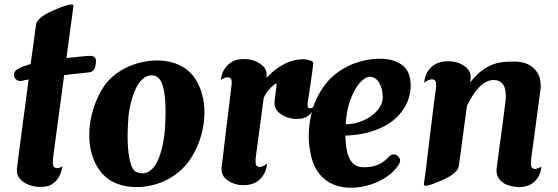

<svg xmlns="http://www.w3.org/2000/svg" viewBox="-20 -835 2515 865"><path d="M397.5 -582Q401.9 -580.6 405.5 -577.9Q409.2 -575.2 410.9 -570.1Q412.6 -564.9 412.4 -556.2Q412.1 -547.4 408.7 -533.2V-532.2Q408.2 -530.3 407.2 -527.3Q404.3 -520 398.2 -515.4Q392.1 -510.7 384.8 -509.8L381.8 -509.3Q380.4 -508.8 378.4 -508.8Q377 -508.3 374.8 -508.3Q372.6 -508.3 369.6 -507.8Q363.3 -506.8 354.5 -506.1Q345.7 -505.4 335 -503.9Q323.7 -502.9 311.5 -501.5Q299.3 -500 285.6 -498.5Q281.7 -497.6 277.3 -497.3Q272.9 -497.1 269 -496.6L219.2 -125Q216.8 -99.1 219.7 -89.1Q222.7 -79.1 235.4 -77.6Q243.7 -77.1 250.2 -80.1Q256.8 -83 258.3 -84L261.2 -85.4Q260.3 -81.5 259.8 -77.9Q259.3 -74.2 258.3 -70.8Q252.9 -47.9 239.5 -28.8Q226.1 -9.8 201.7 1.5Q183.1 6.8 170.2 6.8Q157.2 6.8 150.4 6.8Q144.5 6.8 128.4 3.4Q112.3 0 95.5 -8.8Q78.6 -17.6 66.4 -33.4Q54.2 -49.3 56.2 -74.2Q57.1 -84 60.1 -106Q63 -127.9 66.9 -158.7Q70.8 -189.5 75.9 -227.3Q81.1 -265.1 86.4 -306.6Q91.8 -348.1 97.7 -391.4Q103.5 -434.6 108.9 -476.6Q107.9 -476.6 106.7 -476.3Q105.5 -476.1 104.5 -476.1Q100.6 -475.1 97.7 -474.9Q94.7 -474.6 91.8 -474.1Q88.9 -473.1 86.4 -472.7Q84 -472.2 82 -471.2Q80.6 -470.7 79.6 -470.7H78.6L78.1 -470.2Q66.9 -467.8 56.9 -473.9Q46.9 -480 43.9 -491.2Q41.5 -500.5 45.4 -509Q49.3 -517.6 57.1 -522.5Q57.6 -522.5 58.1 -522.9Q58.6 -523.4 59.1 -523.4Q59.6 -523.4 60.5 -524.4Q62 -525.4 64.2 -526.4Q66.4 -527.3 69.3 -529.3Q76.7 -532.2 86.9 -536.6Q91.8 -538.1 97.2 -540Q102.5 -542 107.9 -543.5Q110.4 -544.4 113 -545.2Q115.7 -545.9 118.2 -546.9Q122.1 -575.7 125.7 -601.6Q129.4 -627.4 132.3 -648.7Q135.3 -669.9 137.2 -686Q139.2 -702.1 140.6 -711.4Q141.6 -717.8 142.1 -721.2Q142.6 -723.1 142.6 -724.6Q145 -741.2 165.5 -757.3Q186 -773.4 215.3 -786.1Q230 -792.5 247.1 -799.3Q264.2 -806.2 278.8 -810.3Q293.5 -814.5 302.7 -814.7Q312 -814.9 311 -808.1L297.9 -711.9L279.3 -573.7Q327.6 -579.1 359.1 -581.8Q390.6 -584.5 397.5 -582Z M810.1 -529.8Q843.8 -507.8 865 -471.7Q886.2 -435.5 895 -391.4Q903.8 -347.2 899.7 -298.1Q895.5 -249 878.9 -201.2V-200.7Q872.1 -182.1 863.5 -164.1Q855 -146 844.2 -128.9Q828.1 -102.1 807.4 -80.8Q786.6 -59.6 763.4 -43.7Q740.2 -27.8 714.8 -16.8Q689.5 -5.9 663.6 0Q662.6 0 662.1 0.2Q661.6 0.5 660.6 0.5Q659.2 1 658 1.2Q656.7 1.5 655.3 1.5Q621.1 8.8 587.9 7.8Q554.7 6.8 525.4 -1.5Q524.4 -2 523.9 -2Q523.4 -2 522.9 -2.4Q496.1 -10.3 476.1 -22.9Q444.3 -43.5 423.8 -74.7Q403.3 -106 392.6 -144Q381.8 -184.1 382.1 -228.8Q382.3 -273.4 393.6 -319.3V-319.8Q398.4 -337.9 404.3 -355.7Q410.2 -373.5 418 -390.6Q422.9 -401.4 428 -411.9Q433.1 -422.4 439.5 -432.1Q462.4 -471.7 499.3 -499.8Q536.1 -527.8 579.6 -543.5Q606 -553.2 632.3 -557.6Q680.7 -566.4 727.1 -559.8Q773.4 -553.2 810.1 -529.8ZM723.6 -260.7Q727.5 -332 724.6 -375.7Q721.7 -419.4 714.6 -444.1Q707.5 -468.8 698.7 -478.5Q689.9 -488.3 682.1 -492.2Q659.7 -499.5 641.8 -491.5Q624 -483.4 610.6 -466.3Q597.2 -449.2 587.4 -426Q577.6 -402.8 571.5 -379.6Q565.4 -356.4 562.3 -336.2Q559.1 -315.9 558.6 -305.2Q553.2 -234.4 555.7 -188.2Q558.1 -142.1 564.5 -114.5Q570.8 -86.9 578.6 -75Q586.4 -63 591.8 -61Q619.1 -49.3 639.6 -57.1Q660.2 -64.9 674.6 -84Q689 -103 698.2 -129.4Q707.5 -155.8 712.9 -181.6Q718.3 -207.5 720.7 -229.2Q723.1 -251 723.6 -260.7Z M1396 -355Q1391.1 -336.4 1377.7 -321.3Q1364.3 -306.2 1339.4 -300.8Q1328.6 -299.3 1320.8 -299.3Q1313 -299.3 1308.1 -299.3Q1303.2 -299.3 1290.5 -301.8Q1277.8 -304.2 1263.4 -310.5Q1249 -316.9 1236.1 -327.9Q1223.1 -338.9 1218.8 -356.4Q1215.8 -365.2 1216.8 -378.4Q1217.8 -384.3 1219 -395.3Q1220.2 -406.2 1222.2 -421.4Q1222.7 -423.3 1222.7 -425Q1222.7 -426.8 1223.1 -428.7Q1224.1 -432.6 1224.4 -436.5Q1224.6 -440.4 1225.1 -444.8Q1225.6 -445.8 1225.6 -447.8V-449.2Q1228 -462.9 1216.8 -454.6Q1216.3 -454.6 1215.3 -453.6Q1201.2 -442.9 1189 -428.2Q1176.8 -413.6 1168 -393.6L1132.3 -126.5Q1131.8 -125.5 1131.8 -123.5Q1131.3 -120.6 1131.3 -117.9Q1131.3 -115.2 1131.3 -112.8Q1130.9 -97.2 1134.3 -90.6Q1137.7 -84 1147.9 -83Q1155.8 -82.5 1161.9 -85.2Q1168 -87.9 1169.4 -88.9Q1173.3 -91.3 1177.5 -94Q1181.6 -96.7 1183.1 -97.7V-96.2Q1180.7 -71.3 1169.4 -50.8Q1162.1 -37.6 1150.6 -26.6Q1139.2 -15.6 1123 -8.8Q1102.5 -1.5 1088.4 -1.2Q1074.2 -1 1067.4 -1Q1062 -1 1048.8 -3.7Q1035.6 -6.3 1021 -13.2Q1006.8 -20 995.1 -31.2Q983.4 -42.5 979.5 -59.6Q977.5 -68.8 978 -79.6Q978.5 -83 979 -87.6Q979.5 -92.3 980.5 -98.1V-101.1Q981 -102.1 981 -103L1023.9 -458Q1024.9 -473.1 1021 -479.5Q1017.1 -485.8 1006.8 -486.8Q999 -487.3 992.9 -484.4Q986.8 -481.4 984.9 -480.5Q982.4 -479.5 980 -477.8Q977.5 -476.1 975.1 -474.6Q976.6 -494.1 984.9 -512.2Q993.2 -529.3 1007.3 -543.2Q1021.5 -557.1 1043.5 -564.5Q1060.5 -568.8 1072 -568.8Q1083.5 -568.8 1089.8 -568.8Q1095.2 -568.8 1108.6 -566.2Q1122.1 -563.5 1137.2 -556.6Q1151.4 -549.8 1163.8 -538.6Q1176.3 -527.3 1180.2 -509.8Q1181.2 -505.4 1181.6 -500.5Q1182.1 -495.6 1181.2 -490.2Q1181.2 -488.8 1180.9 -487.3Q1180.7 -485.8 1180.7 -483.9Q1202.6 -507.8 1224.4 -523.9Q1246.1 -540 1266.4 -549.6Q1286.6 -559.1 1304.9 -563.2Q1323.2 -567.4 1338.9 -567.9Q1350.6 -568.4 1360.6 -566.7Q1370.6 -564.9 1377.9 -562Q1392.6 -559.1 1391.1 -546.9L1387.2 -515.1L1378.4 -451.7L1368.2 -385.7L1366.2 -372.6Q1365.2 -358.4 1366.7 -353.3Q1368.2 -348.1 1375 -347.2Q1379.4 -346.7 1383.1 -348.1Q1386.7 -349.6 1387.7 -350.6V-350.1Q1388.7 -351.1 1390.1 -351.8Q1391.6 -352.5 1392.6 -353.5L1395.5 -355.5Z M1762.7 -137.7Q1773.9 -133.8 1779.3 -123.5Q1784.7 -113.3 1780.8 -102.1Q1780.8 -101.1 1780.3 -100.6Q1779.3 -98.1 1778.3 -96.7Q1777.3 -95.2 1776.4 -93.3Q1754.4 -59.6 1720.5 -37.4Q1686.5 -15.1 1649.4 -3.4Q1612.3 8.3 1575.7 10.3Q1539.1 12.2 1511.2 5.4Q1481 -2 1459.5 -15.6Q1438 -29.3 1423.1 -46.6Q1408.2 -64 1399.2 -82.5Q1390.1 -101.1 1385.3 -118.2Q1377.9 -142.1 1373.5 -178Q1369.1 -213.9 1372.3 -255.6Q1375.5 -297.4 1388.2 -342.5Q1400.9 -387.7 1428.2 -430.2Q1450.2 -464.8 1476.3 -488.5Q1502.4 -512.2 1530.8 -527.8Q1554.2 -542 1586.2 -552.7Q1618.2 -563.5 1652.3 -567.9Q1686.5 -572.3 1719.2 -568.8Q1752 -565.4 1777.8 -550.8Q1792.5 -543.5 1804.9 -530Q1817.4 -516.6 1824.2 -494.6Q1832 -464.8 1829.6 -433.8Q1827.1 -402.8 1814.2 -373.3Q1801.3 -343.8 1777.8 -317.4Q1754.4 -291 1719.7 -271Q1685.1 -251 1639.2 -238.5Q1593.3 -226.1 1536.1 -224.1Q1537.1 -154.8 1555.7 -118.9Q1574.2 -83 1615.7 -81.5Q1636.7 -81.1 1653.6 -84.2Q1670.4 -87.4 1684.3 -93.5Q1698.2 -99.6 1710 -108.6Q1721.7 -117.7 1731.9 -128.9L1733.9 -130.9L1736.3 -133.3Q1741.7 -137.2 1748.5 -138.7Q1754.9 -140.1 1762.7 -137.7ZM1537.6 -275.4Q1556.6 -274.9 1576.7 -279.3Q1596.7 -283.7 1615.7 -291.7Q1634.8 -299.8 1651.4 -311.5Q1668 -323.2 1680.2 -337.6Q1692.4 -352.1 1699 -368.9Q1705.6 -385.7 1704.1 -404.3Q1702.1 -429.7 1695.8 -446.3Q1689.5 -462.9 1681.2 -472.4Q1672.9 -481.9 1663.3 -485.6Q1653.8 -489.3 1646 -489.3Q1645 -489.3 1644 -489Q1643.1 -488.8 1642.1 -488.8Q1640.1 -488.8 1639.2 -488.3H1638.7Q1626 -485.4 1610.1 -470.9Q1594.2 -456.5 1579.3 -430.7Q1564.5 -404.8 1553 -368.2Q1541.5 -331.5 1538.1 -284.2Q1538.1 -281.7 1538.1 -279.8Q1538.1 -277.8 1537.6 -275.4Z M2414.6 -81.5Q2418.5 -83.5 2419.4 -84.5Q2417 -58.1 2403.1 -34.9Q2389.2 -11.7 2360.8 0.5Q2345.7 5.4 2333 7.1Q2320.3 8.8 2310.1 7.8Q2259.3 2.4 2237.3 -19Q2215.3 -40.5 2216.8 -70.3Q2216.8 -71.3 2218.5 -84.2Q2220.2 -97.2 2222.9 -118.2Q2225.6 -139.2 2229.2 -166Q2232.9 -192.9 2236.8 -221.2Q2240.7 -249.5 2244.4 -277.3Q2248 -305.2 2251 -328.4Q2253.9 -351.6 2255.9 -367.7Q2257.8 -383.8 2258.3 -389.2Q2261.2 -434.1 2246.6 -454.1Q2231.9 -474.1 2205.1 -474.6Q2187.5 -474.6 2171.4 -466.8Q2155.3 -459 2140.4 -444.1Q2125.5 -429.2 2111.6 -408Q2097.7 -386.7 2084.5 -360.4V-359.9Q2083.5 -357.9 2083.5 -356.9L2048.3 -95.7Q2047.9 -91.3 2046.9 -87.9Q2046.4 -85.9 2046.4 -85Q2043.9 -69.3 2025.1 -54Q2006.3 -38.6 1979 -26.4Q1965.3 -20.5 1949.2 -13.7Q1933.1 -6.8 1919.7 -2.7Q1906.2 1.5 1897.5 1.7Q1888.7 2 1889.6 -4.9L1901.9 -95.7H1901.4L1933.6 -358.9L1943.4 -432.6Q1944.3 -437 1944.3 -440.9Q1944.3 -444.8 1944.8 -448.2Q1945.3 -463.9 1941.7 -470.2Q1938 -476.6 1927.7 -477.5Q1919.9 -478 1913.8 -475.3Q1907.7 -472.7 1905.8 -471.7Q1900.9 -469.2 1896.5 -466.3Q1894 -464.4 1891.6 -462.9H1891.1V-464.4Q1893.6 -490.2 1905.8 -511.2Q1912.6 -522.9 1922.6 -532.5Q1932.6 -542 1946.8 -548.8Q1970.2 -558.1 1986.1 -558.6Q2002 -559.1 2009.8 -559.1Q2013.2 -559.1 2021.7 -557.6Q2030.3 -556.2 2040.8 -553Q2051.3 -549.8 2062.3 -543.9Q2073.2 -538.1 2082.3 -529.5Q2091.3 -521 2096.4 -509Q2101.6 -497.1 2100.1 -481Q2099.6 -478 2099.4 -473.4Q2099.1 -468.8 2098.1 -463.4Q2123.5 -496.6 2148.7 -515.4Q2173.8 -534.2 2198.2 -543.7Q2222.7 -553.2 2246.3 -555.4Q2270 -557.6 2292 -557.6Q2332.5 -558.1 2357.7 -545.7Q2382.8 -533.2 2396.5 -514.4Q2410.2 -495.6 2413.8 -473.4Q2417.5 -451.2 2415 -431.6Q2403.3 -346.2 2394.5 -278.3Q2390.6 -249.5 2387 -221.4Q2383.3 -193.4 2380.1 -170.9Q2377 -148.4 2375 -134Q2373 -119.6 2373 -117.7Q2372.6 -113.8 2372.1 -108.2Q2371.6 -102.5 2371.8 -97.2Q2372.1 -91.8 2373 -86.9Q2374 -82 2376.5 -79.6Q2385.3 -71.3 2395 -74.2Q2404.8 -77.1 2414.6 -81.5Z"/></svg>

Font: Brush Lettering One
Style: Bold Italic
Weight: 400
Italic angle: -7°
Designer: Eben Sorkin
Foundry: Eben Sorkin
Version: Version 1.001